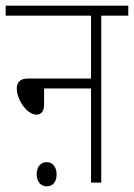

<svg xmlns="http://www.w3.org/2000/svg" viewBox="-20 -642 471 675"><path d="M0 -622V-587H300V-366H79C50 -366 39 -352 39 -331C39 -291 75 -239 108 -239C125 -239 135 -250 135 -275V-331H300V0H336V-587H431V-622ZM109 -29C109 -1 125 13 144 13C164 13 179 0 179 -29C179 -55 165 -72 144 -72C124 -72 109 -57 109 -29Z"/></svg>

Font: Noto Sans Devanagari Condensed ExtraLight
Style: Regular
Weight: 200
Width: 3
Designer: Jelle Bosma - Monotype Design Team
Foundry: Monotype Imaging Inc.
Version: Version 2.004